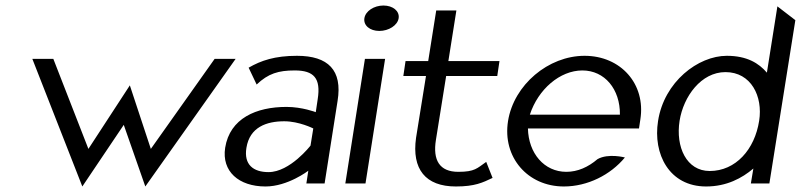

<svg xmlns="http://www.w3.org/2000/svg" viewBox="-20 -664 2899 695"><path d="M97 -451 278 11 428 -212 506 11 833 -451H757L526 -125L450 -355L300 -125L173 -451Z M795 -129C782 -44 844 11 941 11C1022 11 1096 -46 1096 -46L1089 0H1155L1202 -299C1220 -410 1168 -462 1055 -462C975 -462 925 -445 880 -419L909 -358C951 -398 988 -409 1047 -409C1116 -409 1142 -381 1130 -305L1123 -258C1123 -258 1074 -277 1017 -277C908 -277 812 -236 795 -129ZM872 -129C884 -204 945 -225 1009 -225C1063 -225 1114 -199 1114 -199L1104 -137C1104 -137 1030 -41 952 -41C897 -41 862 -68 872 -129Z M1299 -598C1295 -572 1319 -552 1353 -552C1387 -552 1419 -572 1423 -598C1427 -624 1402 -644 1368 -644C1334 -644 1303 -624 1299 -598ZM1230 0H1303L1374 -451H1301Z M1440 -389H1522L1486 -165C1470 -52 1520 11 1630 11C1699 11 1727 -3 1763 -20L1740 -78C1707 -55 1699 -42 1639 -42C1571 -42 1546 -84 1558 -158L1595 -389H1780L1788 -443H1603L1632 -626H1559L1530 -443H1448Z M1819 -226C1798 -95 1890 11 2021 11C2107 11 2190 -31 2242 -94C2242 -94 2182 -110 2143 -88C2109 -59 2071 -42 2030 -42C1950 -42 1893 -109 1891 -199H2293L2298 -232C2318 -360 2227 -462 2096 -462C1965 -462 1840 -357 1819 -226ZM1898 -249C1928 -341 2007 -409 2088 -409C2169 -409 2225 -341 2224 -249Z M2362 -226C2343 -107 2402 11 2536 11C2610 11 2666 -19 2707 -54L2698 0H2765L2859 -591L2794 -641L2756 -401C2727 -435 2684 -462 2611 -462C2507 -462 2384 -368 2362 -226ZM2440 -227C2454 -315 2518 -403 2606 -403C2699 -403 2742 -315 2728 -227C2712 -123 2643 -45 2549 -45C2465 -45 2425 -132 2440 -227Z"/></svg>

Font: Charger Sport
Style: DfObl
Weight: 400
Designer: Jasper
Foundry: Cannot Into Space Fonts
Version: Version 1.1